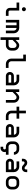

<svg xmlns="http://www.w3.org/2000/svg" viewBox="3055 -3895 1040 7190"><g transform="rotate(90 3575.0 -300.0)"><path d="M275 -400H75V-500H375V-150Q375 -129 389.5 -114.5Q404 -100 425 -100H575V0H425Q384 0 349.5 -20Q315 -40 295 -74.5Q275 -109 275 -150ZM250 -675Q250 -706 272 -728Q294 -750 325 -750Q356 -750 378 -728Q400 -706 400 -675Q400 -644 378 -622Q356 -600 325 -600Q294 -600 272 -622Q250 -644 250 -675Z M1025 -400V0H925V-400H825V0H725V-500H1025Q1079 -500 1125 -473Q1171 -446 1198 -400Q1225 -354 1225 -300V0H1125V-300Q1125 -341 1095.5 -370.5Q1066 -400 1025 -400Z M1673 -500Q1728 -500 1774 -473Q1820 -446 1847.5 -400.5Q1875 -355 1875 -300V-200Q1875 -145 1848 -99.5Q1821 -54 1775.5 -27Q1730 0 1675 0H1475V200H1375V-500H1475V-362L1537 -425Q1611 -500 1673 -500ZM1675 -100Q1716 -100 1745.5 -129.5Q1775 -159 1775 -200V-300Q1775 -341 1745.5 -370.5Q1716 -400 1675 -400Q1625 -400 1575 -350L1475 -250V-100Z M2175 -200V-650H2025V-750H2275V-200Q2275 -159 2304.5 -129.5Q2334 -100 2375 -100H2525V0H2375Q2320 0 2274.5 -27Q2229 -54 2202 -99.5Q2175 -145 2175 -200Z M3175 -300V0H2825Q2784 0 2749.5 -20Q2715 -40 2695 -74.5Q2675 -109 2675 -150Q2675 -191 2695 -225.5Q2715 -260 2749.5 -280Q2784 -300 2825 -300H3075Q3075 -341 3045.5 -370.5Q3016 -400 2975 -400H2775V-500H2975Q3030 -500 3075.5 -473Q3121 -446 3148 -400.5Q3175 -355 3175 -300ZM2825 -100H3075V-200H2825Q2804 -200 2789.5 -185.5Q2775 -171 2775 -150Q2775 -129 2789.5 -114.5Q2804 -100 2825 -100Z M3625 -500Q3680 -500 3725.5 -473Q3771 -446 3798 -400.5Q3825 -355 3825 -300V0H3725V-300Q3725 -341 3695.5 -370.5Q3666 -400 3625 -400Q3575 -400 3525 -350L3425 -250V0H3325V-500H3425V-363L3488 -425Q3563 -500 3625 -500Z M4125 -200V-400H3975V-500H4125V-750H4225V-500H4425V-400H4225V-200Q4225 -159 4254.5 -129.5Q4284 -100 4325 -100H4475V0H4325Q4270 0 4224.5 -27Q4179 -54 4152 -99.5Q4125 -145 4125 -200Z M5125 -300V0H4775Q4734 0 4699.5 -20Q4665 -40 4645 -74.5Q4625 -109 4625 -150Q4625 -191 4645 -225.5Q4665 -260 4699.5 -280Q4734 -300 4775 -300H5025Q5025 -341 4995.5 -370.5Q4966 -400 4925 -400H4725V-500H4925Q4980 -500 5025.5 -473Q5071 -446 5098 -400.5Q5125 -355 5125 -300ZM4775 -100H5025V-200H4775Q4754 -200 4739.5 -185.5Q4725 -171 4725 -150Q4725 -129 4739.5 -114.5Q4754 -100 4775 -100Z M5275 -200V-300Q5275 -354 5302 -400Q5329 -446 5375 -473Q5421 -500 5475 -500H5575Q5629 -500 5675 -473Q5721 -446 5748 -400Q5775 -354 5775 -300H5675Q5675 -341 5645.5 -370.5Q5616 -400 5575 -400H5475Q5434 -400 5404.5 -370.5Q5375 -341 5375 -300V-200Q5375 -159 5404.5 -129.5Q5434 -100 5475 -100H5775V0H5667Q5675 26 5675 50Q5675 91 5655 125.5Q5635 160 5600.5 180Q5566 200 5525 200H5475V100H5525Q5546 100 5560.5 85.5Q5575 71 5575 50Q5575 29 5560.5 14.5Q5546 0 5525 0H5475Q5421 0 5375 -27Q5329 -54 5302 -100Q5275 -146 5275 -200Z M6425 -300V0H6075Q6034 0 5999.5 -20Q5965 -40 5945 -74.5Q5925 -109 5925 -150Q5925 -191 5945 -225.5Q5965 -260 5999.5 -280Q6034 -300 6075 -300H6325Q6325 -341 6295.5 -370.5Q6266 -400 6225 -400H6025V-500H6225Q6280 -500 6325.5 -473Q6371 -446 6398 -400.5Q6425 -355 6425 -300ZM6075 -100H6325V-200H6075Q6054 -200 6039.5 -185.5Q6025 -171 6025 -150Q6025 -129 6039.5 -114.5Q6054 -100 6075 -100ZM6275 -600Q6213 -600 6175 -638Q6113 -700 6075 -700Q6054 -700 6039.5 -685.5Q6025 -671 6025 -650V-600H5925V-650Q5925 -691 5945 -725.5Q5965 -760 5999.5 -780Q6034 -800 6075 -800Q6138 -800 6175 -763Q6238 -700 6275 -700Q6296 -700 6310.5 -714.5Q6325 -729 6325 -750V-800H6425V-750Q6425 -709 6405 -674.5Q6385 -640 6350.5 -620Q6316 -600 6275 -600Z M6875 0H6775Q6720 0 6674.5 -27Q6629 -54 6602 -99.5Q6575 -145 6575 -200V-300Q6575 -355 6602 -400.5Q6629 -446 6674.5 -473Q6720 -500 6775 -500H6875Q6929 -500 6975 -473Q7021 -446 7048 -400Q7075 -354 7075 -300V-200Q7075 -145 7048 -99.5Q7021 -54 6975.5 -27Q6930 0 6875 0ZM6775 -100H6875Q6916 -100 6945.5 -129.5Q6975 -159 6975 -200V-300Q6975 -341 6945.5 -370.5Q6916 -400 6875 -400H6775Q6734 -400 6704.5 -370.5Q6675 -341 6675 -300V-200Q6675 -159 6704.5 -129.5Q6734 -100 6775 -100Z"/></g></svg>

Font: Monoikos Medium
Style: Regular
Weight: 500
Designer: Brian Krent
Version: Version 0.088